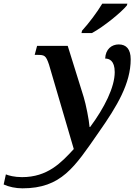

<svg xmlns="http://www.w3.org/2000/svg" viewBox="-163 -786 750 1046"><path d="M281 -606H338C403 -641 499 -720 528 -756L531 -766H394C366 -719 320 -658 284 -619ZM-41 240C171 240 243 125 374 -64C476 -209 549 -332 549 -463C549 -518 525 -544 484 -544C446 -544 412 -519 410 -467C431 -467 462 -457 462 -393C462 -311 406 -199 328 -94H325C322 -133 305 -218 293 -257L206 -536H39L26 -487H40C80 -487 87 -484 104 -434L239 26C170 101 96 179 -43 179C-85 179 -117 170 -131 164L-143 219C-115 232 -77 240 -41 240Z"/></svg>

Font: Noto Serif Semi
Style: Italic
Weight: 600
Italic angle: -12°
Designer: Monotype Design Team
Foundry: Monotype Imaging Inc.
Version: Version 1.901